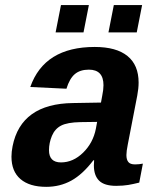

<svg xmlns="http://www.w3.org/2000/svg" viewBox="-20 -722 640 752"><path d="M161.1 9.8Q95.7 9.8 60.3 -20.5Q24.9 -50.8 24.9 -108.4Q24.9 -127.4 29.3 -149.4Q62.5 -315.9 266.1 -318.4L375.5 -320.3L380.4 -347.2Q385.3 -370.6 385.3 -388.2Q385.3 -449.2 328.1 -449.2Q293.5 -449.2 272.9 -431.6Q252.4 -414.1 240.2 -374.5L98.6 -381.3Q153.8 -538.1 351.1 -538.1Q435.5 -538.1 479.2 -502.7Q522.9 -467.3 522.9 -398.4Q522.9 -376 517.6 -347.7L480.5 -156.2Q475.1 -129.4 475.1 -114.7Q475.1 -96.7 482.7 -87.4Q490.2 -78.1 508.8 -78.1Q524.4 -78.1 539.6 -81.1L525.4 -6.8Q512.7 -3.9 502.4 -1.5Q492.2 1 482.2 2.4Q472.2 3.9 460.9 4.9Q449.7 5.9 435.1 5.9Q388.7 5.9 368.2 -14.4Q347.7 -34.7 347.7 -74.2L348.6 -94.2H345.7Q303.7 -39.1 259.3 -14.6Q214.8 9.8 161.1 9.8ZM360.4 -244.6 294.9 -243.7Q243.7 -242.7 219.2 -230Q194.8 -217.3 183.3 -189.7Q171.9 -162.1 171.9 -133.8Q171.9 -85.9 218.8 -85.9Q266.6 -85.9 305.7 -124.3Q344.7 -162.6 355.5 -217.8ZM404.8 -595.2 425.8 -702.1H536.6L515.6 -595.2ZM197.8 -595.2 218.8 -702.1H328.1L307.1 -595.2Z"/></svg>

Font: Liberation Mono
Style: Bold Italic
Weight: 700
Italic angle: -12°
Monospace: yes
Designer: Steve Matteson
Foundry: Ascender Corporation
Version: Version 2.1.5